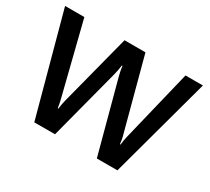

<svg xmlns="http://www.w3.org/2000/svg" viewBox="-138 -944 1290 1180"><g transform="rotate(30 507.0 -354.0)"><path d="M211.9 3.4 358.9 2.9 489.3 -495.6Q493.7 -512.7 497.6 -532.5Q501.5 -552.2 503.4 -568.8H507.3Q509.3 -552.2 513.2 -532.5Q517.1 -512.7 522 -495.6L655.8 3.4H801.8L996.1 -710.9H872.6L750 -206.1Q746.1 -189.5 743.4 -174.8Q740.7 -160.2 739.3 -143.6H734.9Q732.9 -160.2 730.5 -174.8Q728 -189.5 723.1 -206.1L588.4 -710.9H439.9L309.1 -205.6Q305.2 -189 302.5 -174.6Q299.8 -160.2 297.9 -143.6H293.5Q291.5 -160.2 288.3 -174.6Q285.2 -189 281.2 -205.6L154.8 -710.9H18.1Z"/></g></svg>

Font: Roboto Flex
Style: wght 600 wdth 140 opsz 13.0 GRAD 0.00 slnt 0.00 XTRA 468 XOPQ 96 YOPQ 79 YTLC 514 YTUC 712 YTAS 750 YTDE -203.00 YTFI 738
Weight: 600
Width: 8
Designer: Berlow after Robertson
Foundry: Google
Version: Version 3.100